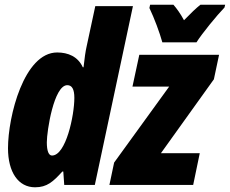

<svg xmlns="http://www.w3.org/2000/svg" viewBox="-20 -786 977 816"><path d="M670 -606H815C838 -643 902 -721 934 -754L937 -766H832C814 -752 791 -730 762 -700C747 -728 731 -750 717 -766H618L615 -752C636 -708 658 -649 670 -606ZM129 10C180 10 206 -14 245 -57H249L253 0H383L545 -760H385L348 -588C344 -571 339 -538 335 -500H332C311 -546 269 -563 223 -563C82 -563 14 -291 14 -156C14 -54 58 10 129 10ZM445 0H801L829 -135H664L889 -449L911 -553H572L543 -418H699L465 -95ZM201 -125C187 -125 179 -144 179 -181C179 -229 209 -424 266 -424C286 -424 296 -407 296 -370C296 -295 260 -125 201 -125Z"/></svg>

Font: Noto Sans ExtraCondensed Black
Style: Italic
Weight: 900
Width: 2
Italic angle: -12°
Designer: Monotype Design Team
Foundry: Monotype Imaging Inc.
Version: Version 2.013